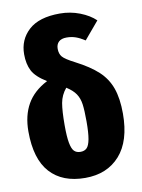

<svg xmlns="http://www.w3.org/2000/svg" viewBox="-87 -820 664 898"><g transform="rotate(-10 245.0 -371.0)"><path d="M470 -248Q470 -118 409.5 -50Q349 18 245 18Q137 18 78.5 -46.5Q20 -111 20 -242Q20 -317 50.5 -371Q81 -425 147 -459Q96 -490 79.5 -522.5Q63 -555 63 -601Q63 -670 112 -715Q161 -760 260 -760Q310 -760 355 -742.5Q400 -725 428 -698L358 -615Q335 -630 315 -637Q295 -644 272 -644Q247 -644 234.5 -632Q222 -620 222 -599Q222 -575 234.5 -560.5Q247 -546 292 -523Q358 -489 396.5 -453.5Q435 -418 452.5 -369Q470 -320 470 -248ZM296 -241Q296 -294 292 -323Q288 -352 274 -373Q260 -394 230 -413Q205 -383 198.5 -346Q192 -309 192 -241Q192 -187 197.5 -157.5Q203 -128 214 -117Q225 -106 244 -106Q263 -106 274 -117Q285 -128 290.5 -157.5Q296 -187 296 -241Z"/></g></svg>

Font: Fira Sans Extra Condensed ExtraBold
Style: Regular
Weight: 800
Width: 1
Designer: Carrois Corporate & Edenspiekermann AG
Foundry: Carrois Corporate GbR & Edenspiekermann AG
Version: Version 4.203